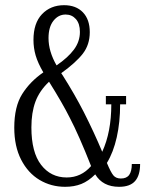

<svg xmlns="http://www.w3.org/2000/svg" viewBox="-20 -710 560 740"><path d="M231 10Q177 10 132.5 -16.5Q88 -43 61.5 -94.5Q35 -146 35 -218Q35 -299 65.5 -347.5Q96 -396 147 -431Q126 -467 117.5 -496Q109 -525 109 -556Q109 -621 142 -655.5Q175 -690 227 -690Q273 -690 299.5 -662.5Q326 -635 326 -586Q326 -538 299.5 -503.5Q273 -469 216 -428L222 -419Q267 -348 303 -278Q343 -199 374 -125Q409 -201 409 -308H388V-340H466V-308H443Q443 -239 430 -181Q417 -123 392 -82Q407 -46 417 -34Q427 -22 446 -22Q468 -22 478 -36Q488 -50 488 -78H520Q520 -34 500.5 -12Q481 10 439 10Q376 10 347 -38Q321 -12 293.5 -1Q266 10 231 10ZM198 -458Q242 -488 265 -519Q288 -550 288 -587Q288 -619 272.5 -636.5Q257 -654 233 -654Q205 -654 186 -630Q167 -606 167 -563Q167 -512 198 -458ZM237 -26Q293 -26 331 -70Q284 -189 249 -256Q221 -312 169 -395Q132 -360 116.5 -318Q101 -276 101 -219Q101 -123 138.5 -74.5Q176 -26 237 -26Z"/></svg>

Font: Margherita Variable
Style: Regular
Weight: 400
Designer: James Puckett
Foundry: Dunwich Type Founders
Version: Version 1.008